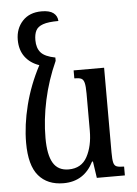

<svg xmlns="http://www.w3.org/2000/svg" viewBox="-55 -812 616 866"><g transform="rotate(-5 253.5 -379.5)"><path d="M198 11Q125 11 85 -36Q45 -83 45 -185Q45 -265 67.5 -354.5Q90 -444 135 -529Q94 -543 71 -574Q48 -605 48 -651Q48 -702 79.5 -736Q111 -770 166 -770Q202 -770 219.5 -756.5Q237 -743 238 -720Q192 -720 168 -711.5Q144 -703 135.5 -686Q127 -669 127 -643Q127 -607 145 -586.5Q163 -566 210 -557V-542Q172 -458 153 -370Q134 -282 134 -199Q134 -123 156 -86Q178 -49 226 -49Q284 -49 310 -97Q336 -145 336 -215V-383Q336 -416 332 -431.5Q328 -447 318 -451.5Q308 -456 287 -456V-492H425V-108Q425 -77 428.5 -62.5Q432 -48 443 -44Q454 -40 476 -40V0H349L338 -75H334Q291 11 198 11Z"/></g></svg>

Font: Noto Serif Armenian Condensed Medium
Style: Regular
Weight: 500
Width: 3
Designer: Monotype Design Team
Foundry: Monotype Imaging Inc.
Version: Version 2.008; ttfautohint (v1.8.4.7-5d5b)